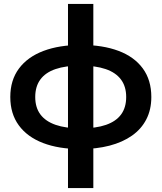

<svg xmlns="http://www.w3.org/2000/svg" viewBox="-20 -740 816 970"><path d="M323.5 210V-720H451.5V210ZM386 13Q277 13 197.5 -17.5Q118 -48 75 -106.8Q32 -165.5 32 -250Q32 -335 75.8 -393.8Q119.5 -452.5 199.8 -482.8Q280 -513 389.5 -513Q499 -513 578.8 -483Q658.5 -453 701.5 -394.2Q744.5 -335.5 744.5 -250Q744.5 -186 719.2 -137Q694 -88 646.8 -54.8Q599.5 -21.5 533.5 -4.2Q467.5 13 386 13ZM388.5 -91.5Q464.5 -91.5 515.5 -109.2Q566.5 -127 592 -162Q617.5 -197 617.5 -250Q617.5 -303 591.2 -338.2Q565 -373.5 513.8 -391Q462.5 -408.5 387 -408.5Q311.5 -408.5 260.5 -391Q209.5 -373.5 183.8 -338.2Q158 -303 158 -250Q158 -197 184 -162Q210 -127 261.2 -109.2Q312.5 -91.5 388.5 -91.5Z"/></svg>

Font: Geologica Roman Medium
Style: Regular
Weight: 500
Designer: Sindre Bremnes, Frode Helland
Foundry: Monokrom Skriftforlag AS
Version: Version 1.010;gftools[0.9.28]